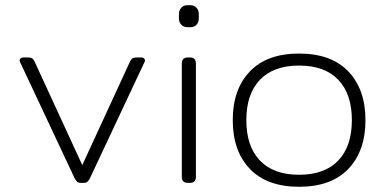

<svg xmlns="http://www.w3.org/2000/svg" viewBox="-20 -700 1474 735"><path d="M266 -17 57 -462Q55 -466 55 -468Q55 -473 59 -476.5Q63 -480 69 -480H88Q99 -480 104 -476Q109 -472 113 -463L295 -68L477 -463Q481 -472 486 -476Q491 -480 502 -480H521Q529 -480 533 -474.5Q537 -469 533 -462L324 -17Q319 -8 314.5 -4Q310 0 301 0H289Q280 0 275.5 -4Q271 -8 266 -17Z M665 -629V-647Q665 -661 674 -670.5Q683 -680 696 -680H710Q723 -680 732 -670.5Q741 -661 741 -647V-629Q741 -615 732.5 -605.5Q724 -596 710 -596H696Q683 -596 674 -605.5Q665 -615 665 -629ZM676 -23V-457Q676 -480 699 -480H707Q730 -480 730 -457V-23Q730 0 707 0H699Q676 0 676 -23Z M871 -240Q871 -358 936.5 -426.5Q1002 -495 1125 -495Q1248 -495 1313.5 -426.5Q1379 -358 1379 -240Q1379 -122 1313.5 -53.5Q1248 15 1125 15Q1002 15 936.5 -53.5Q871 -122 871 -240ZM1327 -240Q1327 -340 1275 -394.5Q1223 -449 1125 -449Q1027 -449 975 -394.5Q923 -340 923 -240Q923 -140 975 -85.5Q1027 -31 1125 -31Q1223 -31 1275 -85.5Q1327 -140 1327 -240Z"/></svg>

Font: Mitr ExtraLight
Style: Regular
Weight: 250
Designer: Thanarat Vachiruckul
Foundry: Cadson Demak Co.,Ltd.
Version: Version 1.000